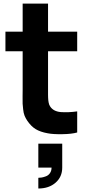

<svg xmlns="http://www.w3.org/2000/svg" viewBox="-20 -739 502 1071"><path d="M248 -453.1V-247.1Q248 -241.2 248 -229Q248 -216.8 248 -211.2Q248 -205.6 248.3 -195.8Q248.5 -186 249.3 -180.4Q250 -174.8 251.2 -167.7Q252.4 -160.6 254.4 -155.5Q256.3 -150.4 259.3 -146Q276.9 -117.7 318.8 -113.8Q362.3 -110.8 410.6 -117.7V0Q379.4 8.8 327.1 9.5Q274.9 10.3 245.6 4.4Q205.1 -2.9 179.2 -18.6Q153.3 -34.2 131.3 -66.9Q122.6 -80.1 116.9 -94Q111.3 -107.9 109.1 -129.6Q106.9 -151.4 106.2 -160.4Q105.5 -169.4 106 -201.2Q106.4 -232.9 106.4 -238.8V-453.1H10.3V-562.5H106.4V-718.8H248V-562.5H410.6V-453.1ZM193.8 195.8V62.5H327.1V195.8Q327.1 247.6 290 280Q252.9 312.5 193.8 312.5V252.9Q202.6 252.9 212.6 251.2Q222.7 249.5 236.3 244.4Q250 239.3 258.8 226.6Q267.6 213.9 267.6 195.8Z"/></svg>

Font: Manrope3 ExtraBold
Style: Bold
Weight: 800
Width: 4
Designer: Mikhail Sharanda
Foundry: Mikhail Sharanda
Version: Version 3.000;PS 003.000;hotconv 1.0.88;makeotf.lib2.5.64775